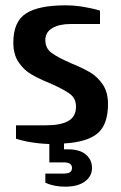

<svg xmlns="http://www.w3.org/2000/svg" viewBox="-20 -530 455 720"><path d="M150 155V121H215Q236 121 243 115.5Q250 110 250 100Q250 79 220 79H165V10Q130 9 96.5 3.5Q63 -2 40 -10V-60H150Q208 -60 236.5 -76.5Q265 -93 265 -130Q265 -161 242 -178Q219 -195 169 -217Q125 -235 97 -251.5Q69 -268 49.5 -297Q30 -326 30 -370Q30 -449 77.5 -479.5Q125 -510 225 -510Q260 -510 295 -504Q330 -498 355 -490V-440H245Q202 -440 176 -424.5Q150 -409 150 -380Q150 -349 173 -332Q196 -315 246 -293Q290 -275 318 -258.5Q346 -242 365.5 -213Q385 -184 385 -140Q385 -63 346 -30Q307 3 220 8V30H235Q279 30 302 49.5Q325 69 325 100Q325 131 298.5 150.5Q272 170 225 170Q203 170 186 166.5Q169 163 160.5 159.5Q152 156 150 155Z"/></svg>

Font: Cuprum
Style: Bold
Weight: 700
Designer: Jovanny Lemonad
Foundry: Jovanny Lemonad
Version: Version 2.000